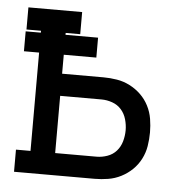

<svg xmlns="http://www.w3.org/2000/svg" viewBox="-43 -562 587 605"><g transform="rotate(5 250.0 -260.0)"><path d="M23 0V-70H69V-381H21V-444H69V-450H23V-520H193V-450H147V-444H250V-381H147V-321H278Q299 -321 320.5 -317.5Q342 -314 361.5 -304Q381 -294 396.5 -279Q412 -264 422 -244.5Q432 -225 435.5 -203.5Q439 -182 439 -161Q439 -139 435.5 -117.5Q432 -96 422 -76.5Q412 -57 396.5 -42Q381 -27 361.5 -17Q342 -7 320.5 -3.5Q299 0 278 0ZM147 -70H278Q295 -70 312 -76Q329 -82 340.5 -95Q352 -108 357 -125.5Q362 -143 362 -161Q362 -178 357 -195.5Q352 -213 340.5 -226Q329 -239 312 -245Q295 -251 278 -251H147Z"/></g></svg>

Font: Iosevka Gothic
Style: Regular
Weight: 400
Monospace: yes
Designer: Belleve Invis
Foundry: Belleve Invis
Version: Version 15.5.1; ttfautohint (v1.8.4)